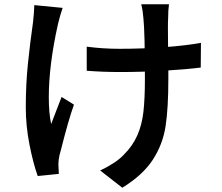

<svg xmlns="http://www.w3.org/2000/svg" viewBox="-20 -811 1040 901"><path d="M769 -725Q768 -712 768 -679L769 -553Q769 -507 770 -487V-440Q770 -303 757 -218.5Q744 -134 697.5 -62Q651 10 554 70L450 -11Q479 -24 511 -44.5Q543 -65 562 -86Q603 -127 624.5 -176Q646 -225 653 -286Q660 -347 660 -441Q660 -660 653 -725Q651 -749 649 -761Q645 -779 643 -791H773Q769 -763 769 -725ZM541 -582Q646 -582 749.5 -589.5Q853 -597 923 -610L922 -494Q849 -485 747.5 -479Q646 -473 544 -473Q461 -473 387 -479V-592Q463 -582 541 -582ZM252 -698Q209 -505 209 -355Q209 -281 220 -229L269 -356L327 -320Q301 -247 266 -108Q264 -102 259 -82Q254 -60 254 -40L256 5L157 15Q136 -43 118.5 -131.5Q101 -220 101 -307Q101 -415 111 -512Q121 -609 135 -707Q137 -721 139 -749L141 -787L274 -774Q263 -743 252 -698Z"/></svg>

Font: Merged Yaku Han JP SemiBold
Style: Regular
Weight: 600
Designer: Ryoko NISHIZUKA 西塚涼子 (kana, bopomofo & ideographs); Paul D. Hunt (Latin, Greek & Cyrillic); Sandoll Communications 산돌커뮤니
Foundry: Adobe
Version: Version 2.004